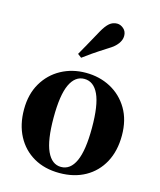

<svg xmlns="http://www.w3.org/2000/svg" viewBox="-129 -966 895 1074"><g transform="rotate(15 318.5 -428.5)"><path d="M317.9 17.1Q231.9 17.1 168.5 -19.5Q105 -56.2 70.1 -122.1Q35.2 -188 35.2 -275.9Q35.2 -364.3 73 -428.7Q110.8 -493.2 175 -528.1Q239.3 -563 317.9 -563Q397 -563 461.4 -528.6Q525.9 -494.1 564 -429.9Q602.1 -365.7 602.1 -275.9Q602.1 -186.5 566.7 -120.6Q531.2 -54.7 467.3 -18.8Q403.3 17.1 317.9 17.1ZM317.9 -18.1Q372.1 -18.1 400.6 -80.8Q429.2 -143.6 429.2 -273.9Q429.2 -405.3 400.6 -466.6Q372.1 -527.8 317.9 -527.8Q264.6 -527.8 235.8 -466.6Q207 -405.3 207 -273.9Q207 -143.6 235.8 -80.8Q264.6 -18.1 317.9 -18.1ZM247.1 -653.8Q263.7 -682.6 282 -715.8Q300.3 -749 332 -806.2Q351.6 -841.3 370.8 -857.7Q390.1 -874 415 -874Q435.1 -874 452.6 -858.6Q470.2 -843.3 470.2 -816.9Q470.2 -793.9 453.6 -771.2Q437 -748.5 400.9 -727.1Q350.1 -694.8 321.3 -674.8Q292.5 -654.8 269 -637.2Z"/></g></svg>

Font: Source Han Serif TW Heavy
Style: Regular
Weight: 900
Designer: Ryoko NISHIZUKA Ë•øÂ°öÊ∂ºÂ≠ê (kana & ideographs); Frank Grie√ühammer (Latin, Greek & Cyrillic); Wenlong ZHANG Âº†ÊñáÈæô 
Foundry: Adobe
Version: Version 2.003;hotconv 1.1.1;makeotfexe 2.6.0